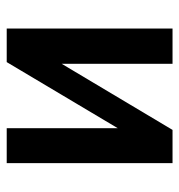

<svg xmlns="http://www.w3.org/2000/svg" viewBox="-1 -533 534 572"><g transform="rotate(-90 266.0 -247.0)"><path d="M66 0V-494H170V-111H139L367 -494H467V0H362V-384H394L165 0Z"/></g></svg>

Font: Nunito Sans 10pt Condensed
Style: Bold
Weight: 700
Width: 3
Designer: Vernon Adams
Foundry: Vernon Adams
Version: Version 3.101;gftools[0.9.27]